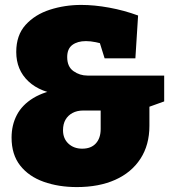

<svg xmlns="http://www.w3.org/2000/svg" viewBox="-20 -745 693 780"><path d="M292 15Q218 15 157.5 -6.5Q97 -28 62 -72.5Q27 -117 27 -186Q27 -237 48.5 -278Q70 -319 115 -346.5Q160 -374 228 -384L234 -360Q145 -368 95.5 -414.5Q46 -461 46 -534Q46 -602 84 -644Q122 -686 182.5 -705.5Q243 -725 310 -725Q363 -725 423.5 -714Q484 -703 541 -682L530 -508H405L381 -585L418 -561Q391 -569 369.5 -573.5Q348 -578 329 -578Q295 -578 274 -562.5Q253 -547 253 -513Q253 -474 278.5 -456Q304 -438 335 -438H647V-333L569 -305L587 -338V-234Q587 -156 550.5 -100Q514 -44 448 -14.5Q382 15 292 15ZM314 -141Q350 -141 369.5 -162.5Q389 -184 389 -221V-320L423 -296H318Q293 -296 274.5 -286Q256 -276 246 -258.5Q236 -241 236 -216Q236 -182 258 -161.5Q280 -141 314 -141Z"/></svg>

Font: Bitter Thin Black
Style: Regular
Weight: 900
Version: Version 3.020